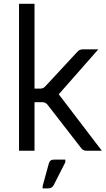

<svg xmlns="http://www.w3.org/2000/svg" viewBox="-20 -808 566 1029"><path d="M525.9 0H444.3Q424.3 0 413.6 -16.1L236.8 -244.1Q225.6 -260.3 206.1 -260.3H165V0H82V-787.6H165V-333H194.3Q204.1 -333 211.4 -336.4Q218.8 -339.8 225.1 -347.7L393.1 -528.8Q404.8 -543.5 424.3 -543.5H506.8L294.9 -302.7ZM208.5 189 241.2 69.8Q246.6 47.4 269 47.4H330.1V61.5L268.1 183.6Q258.8 201.7 237.8 201.7H208.5Z"/></svg>

Font: Lycee Sans
Style: Regular
Weight: 400
Designer: Justin Alvin
Foundry: Alkove Design
Version: Version 1.030